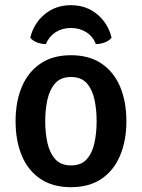

<svg xmlns="http://www.w3.org/2000/svg" viewBox="-20 -726 560 758"><path d="M479 -247.5Q479 -170.5 454 -111.5Q429 -52.5 380.5 -19.8Q332 13 260 13Q188 13 139 -20.2Q90 -53.5 65.8 -112.2Q41.5 -171 41.5 -247.5Q41.5 -324.5 66.2 -383.2Q91 -442 139.8 -475Q188.5 -508 260 -508Q332.5 -508 381.2 -474.8Q430 -441.5 454.5 -383Q479 -324.5 479 -247.5ZM158.5 -247.5Q158.5 -202 167.2 -162.2Q176 -122.5 198 -97.8Q220 -73 260.5 -73Q301 -73 322.8 -97.8Q344.5 -122.5 353 -162.2Q361.5 -202 361.5 -247.5Q361.5 -293 353 -332.8Q344.5 -372.5 322.8 -397.2Q301 -422 260.5 -422Q220 -422 198 -397.2Q176 -372.5 167.2 -332.8Q158.5 -293 158.5 -247.5ZM420.5 -577.5Q411 -565 393.8 -558.5Q376.5 -552 358.5 -552Q347 -582 320.8 -598.8Q294.5 -615.5 260 -615.5Q225.5 -615.5 199.5 -598.8Q173.5 -582 161 -552Q143.5 -552 126.2 -558.5Q109 -565 99.5 -577.5Q113.5 -634 156.5 -669.8Q199.5 -705.5 260 -705.5Q320.5 -705.5 363.5 -669.8Q406.5 -634 420.5 -577.5Z"/></svg>

Font: Signika Light Medium
Style: Regular
Weight: 500
Version: Version 2.003;gftools[0.9.32]